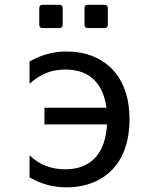

<svg xmlns="http://www.w3.org/2000/svg" viewBox="-20 -778 642 812"><path d="M245.1 -673.8V-743.2Q245.1 -757.8 230.5 -757.8H160.6Q146 -757.8 146 -743.2V-673.8Q146 -659.2 160.6 -659.2H230.5Q245.1 -659.2 245.1 -673.8ZM436 -673.8V-743.2Q436 -757.8 421.4 -757.8H352.1Q337.4 -757.8 337.4 -743.2V-673.8Q337.4 -659.2 352.1 -659.2H421.4Q436 -659.2 436 -673.8ZM456.1 -62Q491.2 -99.1 509.5 -152.6Q527.8 -206.1 527.8 -272.9Q527.8 -339.8 509.5 -393.3Q491.2 -446.8 456.1 -483.9Q420.9 -521 371.6 -540.5Q322.3 -560.1 260.7 -560.1Q219.2 -560.1 181.9 -550Q144.5 -540 105 -518.1V-423.8Q139.2 -454.6 175.5 -469.2Q211.9 -483.9 255.9 -483.9Q337.9 -483.9 382.8 -435.5Q420.4 -394.5 430.2 -322.3H168V-252H432.6Q427.2 -162.1 385.7 -114.3Q339.8 -62 255.4 -62Q166.5 -62 105 -121.1V-27.8Q144 -5.9 181.6 4.2Q219.2 14.2 261.2 14.2Q322.3 14.2 371.6 -5.4Q420.9 -24.9 456.1 -62Z"/></svg>

Font: Hack Dev
Style: Regular
Weight: 400
Designer: Christopher Simpkins
Foundry: Christopher Simpkins
Version: Version 2.0315